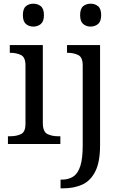

<svg xmlns="http://www.w3.org/2000/svg" viewBox="-20 -780 660 1040"><path d="M161 -636Q137 -636 120.5 -650Q104 -664 104 -698Q104 -733 120.5 -746.5Q137 -760 161 -760Q184 -760 201 -746.5Q218 -733 218 -698Q218 -664 201 -650Q184 -636 161 -636ZM23 0V-42H36Q69 -42 93.5 -53.5Q118 -65 118 -109V-426Q118 -470 93.5 -482Q69 -494 36 -494H33V-536H212V-114Q212 -67 236 -54.5Q260 -42 294 -42H307V0ZM471 -636Q447 -636 430.5 -650Q414 -664 414 -698Q414 -733 430.5 -746.5Q447 -760 471 -760Q494 -760 511 -746.5Q528 -733 528 -698Q528 -664 511 -650Q494 -636 471 -636ZM308 240V193H315Q351 193 376.5 176.5Q402 160 415 119.5Q428 79 428 9V-426Q428 -470 403.5 -482Q379 -494 346 -494H343V-536H522V8Q522 97 496.5 148Q471 199 426.5 219.5Q382 240 324 240Z"/></svg>

Font: Noto Serif Grantha
Style: Regular
Weight: 400
Designer: Monotype Design Team
Foundry: Monotype Imaging Inc.
Version: Version 2.004; ttfautohint (v1.8.4.7-5d5b)